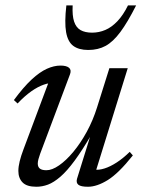

<svg xmlns="http://www.w3.org/2000/svg" viewBox="-20 -702 539 732"><path d="M273.5 -20 327 -192H330.5Q294 -129.5 264.5 -89.5Q235 -49.5 210 -28Q185 -6.5 163 1.8Q141 10 118.5 10Q82 10 66 -6.5Q50 -23 50 -50.5Q50 -66.5 55 -87Q60 -107.5 69.5 -132.5L171.5 -405L184.5 -385Q169 -387 146.8 -379.2Q124.5 -371.5 99.2 -353.8Q74 -336 47 -307.5L33 -320.5Q69.5 -370 100.5 -398.8Q131.5 -427.5 158.8 -439.8Q186 -452 210.5 -452Q233 -452 243 -443.8Q253 -435.5 247 -419L133 -115.5Q129 -104.5 126.5 -95Q124 -85.5 124 -78.5Q124 -65.5 132 -59.2Q140 -53 157 -53Q178.5 -53 205.2 -71.5Q232 -90 259.5 -123Q287 -156 310.8 -199.5Q334.5 -243 350 -292.5L397 -442H467L342.5 -40.5L341.5 -55.5Q357 -53 378.5 -59.8Q400 -66.5 424.8 -82.5Q449.5 -98.5 474.5 -123L486.5 -109.5Q432 -41 390.8 -15.5Q349.5 10 315.5 10Q288.5 10 279 2.5Q269.5 -5 273.5 -20ZM331 -577.5Q357.5 -577.5 381.5 -587.8Q405.5 -598 427.5 -621Q449.5 -644 468 -681.5H499Q466.5 -617 438.8 -579.8Q411 -542.5 382.5 -527Q354 -511.5 316.5 -511.5Q280.5 -511.5 259.5 -527Q238.5 -542.5 232 -579.5Q225.5 -616.5 233 -681.5H257Q255 -642.5 262.5 -619.8Q270 -597 287.2 -587.2Q304.5 -577.5 331 -577.5Z"/></svg>

Font: Newsreader 28pt
Style: Italic
Weight: 400
Italic angle: -17°
Version: Version 1.003